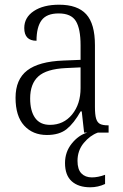

<svg xmlns="http://www.w3.org/2000/svg" viewBox="-20 -563 522 815"><path d="M309 120Q309 156 325.5 173Q342 190 370 190Q396 190 426 179V218Q396 232 363 232Q313 232 284.5 206.5Q256 181 256 129Q256 82 284.5 46.5Q313 11 350 0H337L327 -90H322Q294 -40 263 -15Q232 10 179 10Q119 10 82.5 -30Q46 -70 46 -148Q46 -226 95.5 -264Q145 -302 249 -306L322 -309V-371Q322 -441 302 -473.5Q282 -506 229 -506Q178 -506 156.5 -477Q135 -448 135 -390Q83 -390 83 -444Q83 -489 123.5 -516Q164 -543 231 -543Q309 -543 346 -502.5Q383 -462 383 -371V-109Q383 -76 388 -59.5Q393 -43 404.5 -37Q416 -31 438 -31H441V0H395Q362 12 335.5 44Q309 76 309 120ZM322 -277 259 -274Q177 -270 142.5 -238.5Q108 -207 108 -145Q108 -92 129 -62.5Q150 -33 192 -33Q250 -33 286 -77Q322 -121 322 -189Z"/></svg>

Font: Noto Serif NarrowLight
Style: Regular
Weight: 300
Width: 4
Designer: Monotype Design Team
Foundry: Monotype Imaging Inc.
Version: Version 1.001